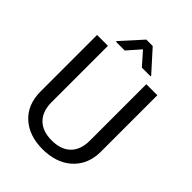

<svg xmlns="http://www.w3.org/2000/svg" viewBox="-255 -1025 1159 1159"><g transform="rotate(45 324.0 -445.5)"><path d="M583 -710.9V-227.5Q582.5 -127 519.8 -63Q457 1 349.6 8.8L324.7 9.8Q208 9.8 138.7 -53.2Q69.3 -116.2 68.4 -226.6V-710.9H161.1V-229.5Q161.1 -152.3 203.6 -109.6Q246.1 -66.9 324.7 -66.9Q404.3 -66.9 446.5 -109.4Q488.8 -151.9 488.8 -229V-710.9ZM473.6 -767.6V-762.7H398.9L325.7 -845.7L252.9 -762.7H178.2V-768.6L298.3 -901.4H353Z"/></g></svg>

Font: Noboto
Style: Regular
Weight: 400
Designer: Google
Version: Version 2.001101; 2014